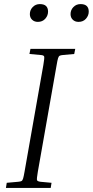

<svg xmlns="http://www.w3.org/2000/svg" viewBox="-20 -919 454 939"><path d="M124 -655 129 -680H348L343 -655L288 -650Q277 -649 272 -646.5Q267 -644 264 -634.5Q261 -625 257 -601L165 -79Q159 -44 161 -38Q163 -32 178 -30L232 -25L228 0H9L13 -25L69 -30Q80 -31 85 -33.5Q90 -36 93 -46Q96 -56 100 -79L192 -601Q198 -636 196 -642.5Q194 -649 179 -650ZM165 -812Q148 -812 137 -822.5Q126 -833 126 -850Q126 -870 140 -884.5Q154 -899 175 -899Q215 -899 215 -862Q215 -843 201.5 -827.5Q188 -812 165 -812ZM364 -812Q347 -812 336 -822.5Q325 -833 325 -850Q325 -870 339 -884.5Q353 -899 374 -899Q414 -899 414 -862Q414 -843 400.5 -827.5Q387 -812 364 -812Z"/></svg>

Font: Inria Serif Light
Style: Italic
Weight: 300
Italic angle: -10°
Designer: Black Foundry Team
Foundry: Black Foundry
Version: Version 1.000; ttfautohint (v1.8.3)